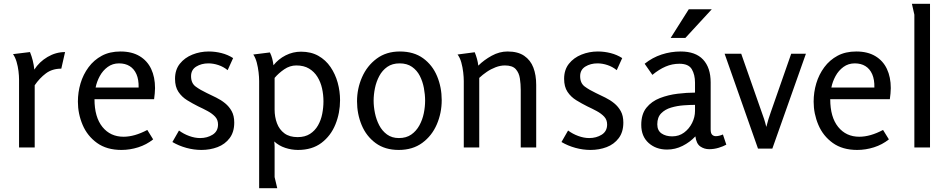

<svg xmlns="http://www.w3.org/2000/svg" viewBox="-20 -782 5035 1018"><path d="M139 -506Q157 -462 162 -413Q188 -454 232 -480Q276 -506 325 -506L305 -418Q257 -418 223.5 -393Q190 -368 164 -330V0H81V-360Q81 -380 78 -405Q75 -430 68 -454Q61 -478 49 -495Z M619 -509Q679 -509 720 -484.5Q761 -460 781.5 -416.5Q802 -373 802 -315Q802 -301 800.5 -286.5Q799 -272 797 -256H481Q481 -161 523 -109Q565 -57 635 -57Q664 -57 695.5 -66Q727 -75 761 -93L792 -43Q757 -15 713 -1Q669 13 624 13Q546 13 494.5 -24Q443 -61 418 -120Q393 -179 393 -243Q393 -293 407 -340Q421 -387 449.5 -425.5Q478 -464 520 -486.5Q562 -509 619 -509ZM611 -446Q577 -446 551 -427Q525 -408 509 -378.5Q493 -349 487 -318H715Q716 -360 703.5 -388.5Q691 -417 667.5 -431.5Q644 -446 611 -446Z M1087 -509Q1121 -509 1154.5 -500.5Q1188 -492 1216 -474L1187 -410Q1165 -428 1138 -437Q1111 -446 1085 -446Q1048 -446 1020.5 -429Q993 -412 993 -378Q993 -341 1017.5 -323Q1042 -305 1076 -289Q1101 -277 1126.5 -264.5Q1152 -252 1173.5 -234.5Q1195 -217 1208.5 -192.5Q1222 -168 1222 -132Q1222 -82 1197.5 -49.5Q1173 -17 1133.5 -2Q1094 13 1048 13Q1008 13 968 2Q928 -9 894 -29L929 -90Q953 -72 983 -61Q1013 -50 1041 -50Q1079 -50 1107.5 -68Q1136 -86 1136 -122Q1136 -147 1120.5 -163.5Q1105 -180 1081 -193Q1057 -206 1031 -218Q1001 -233 972.5 -250.5Q944 -268 926 -295Q908 -322 908 -364Q908 -412 933.5 -444Q959 -476 1000 -492.5Q1041 -509 1087 -509Z M1411 -504Q1419 -488 1423.5 -470.5Q1428 -453 1430 -436Q1456 -469 1494.5 -488.5Q1533 -508 1576 -508Q1629 -508 1668 -486Q1707 -464 1732.5 -426.5Q1758 -389 1770.5 -343.5Q1783 -298 1783 -251Q1783 -183 1758.5 -122.5Q1734 -62 1684.5 -24.5Q1635 13 1560 13Q1526 13 1492.5 2Q1459 -9 1434 -32Q1436 -18 1436 -4Q1436 10 1436 18V157L1450 216H1354V-352Q1354 -373 1351 -399Q1348 -425 1341.5 -450Q1335 -475 1323 -493ZM1551 -435Q1517 -435 1487 -414.5Q1457 -394 1436 -369V-201Q1436 -162 1448.5 -128.5Q1461 -95 1488 -75Q1515 -55 1558 -55Q1597 -55 1623.5 -72Q1650 -89 1666 -117Q1682 -145 1688.5 -178.5Q1695 -212 1695 -245Q1695 -280 1687.5 -313.5Q1680 -347 1663 -374.5Q1646 -402 1618.5 -418.5Q1591 -435 1551 -435Z M2094 13Q2021 13 1971.5 -23.5Q1922 -60 1897.5 -119Q1873 -178 1873 -245Q1873 -312 1899.5 -372.5Q1926 -433 1977 -471Q2028 -509 2100 -509Q2174 -509 2223.5 -473Q2273 -437 2297.5 -378Q2322 -319 2322 -251Q2322 -183 2296 -122.5Q2270 -62 2219 -24.5Q2168 13 2094 13ZM2095 -50Q2134 -50 2160.5 -68.5Q2187 -87 2203.5 -117Q2220 -147 2227 -181.5Q2234 -216 2234 -248Q2234 -281 2227.5 -315.5Q2221 -350 2206 -379.5Q2191 -409 2164.5 -427.5Q2138 -446 2099 -446Q2060 -446 2033.5 -427.5Q2007 -409 1991 -379Q1975 -349 1968 -314.5Q1961 -280 1961 -248Q1961 -217 1968 -182.5Q1975 -148 1990.5 -118Q2006 -88 2032 -69Q2058 -50 2095 -50Z M2497 -505Q2504 -488 2509 -470Q2514 -452 2516 -434Q2546 -464 2587 -486.5Q2628 -509 2671 -509Q2726 -509 2759.5 -486Q2793 -463 2808 -423.5Q2823 -384 2823 -332V0H2741V-305Q2741 -336 2736.5 -366Q2732 -396 2714.5 -415.5Q2697 -435 2657 -435Q2633 -435 2608 -425.5Q2583 -416 2561 -401Q2539 -386 2521 -369V0H2439V-352Q2439 -372 2436 -398.5Q2433 -425 2426 -450.5Q2419 -476 2406 -493Z M3150 -509Q3184 -509 3217.5 -500.5Q3251 -492 3279 -474L3250 -410Q3228 -428 3201 -437Q3174 -446 3148 -446Q3111 -446 3083.5 -429Q3056 -412 3056 -378Q3056 -341 3080.5 -323Q3105 -305 3139 -289Q3164 -277 3189.5 -264.5Q3215 -252 3236.5 -234.5Q3258 -217 3271.5 -192.5Q3285 -168 3285 -132Q3285 -82 3260.5 -49.5Q3236 -17 3196.5 -2Q3157 13 3111 13Q3071 13 3031 2Q2991 -9 2957 -29L2992 -90Q3016 -72 3046 -61Q3076 -50 3104 -50Q3142 -50 3170.5 -68Q3199 -86 3199 -122Q3199 -147 3183.5 -163.5Q3168 -180 3144 -193Q3120 -206 3094 -218Q3064 -233 3035.5 -250.5Q3007 -268 2989 -295Q2971 -322 2971 -364Q2971 -412 2996.5 -444Q3022 -476 3063 -492.5Q3104 -509 3150 -509Z M3589 -509Q3668 -509 3708 -466Q3748 -423 3748 -345V-96Q3748 -75 3756 -67.5Q3764 -60 3775 -60Q3784 -60 3794 -62.5Q3804 -65 3813 -69L3831 -15Q3815 -6 3790.5 1.5Q3766 9 3740 9Q3714 9 3693 -5.5Q3672 -20 3667 -59Q3638 -28 3599 -8.5Q3560 11 3517 11Q3458 11 3419 -24Q3380 -59 3380 -120Q3380 -177 3407.5 -211Q3435 -245 3479 -262Q3523 -279 3572.5 -285Q3622 -291 3665 -291V-344Q3665 -386 3648 -415Q3631 -444 3582 -444Q3544 -444 3509 -429Q3474 -414 3439 -385L3398 -444Q3439 -477 3488 -493Q3537 -509 3589 -509ZM3665 -226Q3638 -226 3604 -223.5Q3570 -221 3538 -211.5Q3506 -202 3485.5 -181Q3465 -160 3465 -123Q3465 -90 3487.5 -74.5Q3510 -59 3544 -59Q3580 -59 3607 -79Q3634 -99 3649.5 -130Q3665 -161 3665 -194ZM3632 -733H3754L3614 -581H3536Z M3910 -497 4018 -189Q4025 -170 4031 -152Q4037 -134 4043 -109Q4049 -133 4054.5 -150.5Q4060 -168 4066 -185L4175 -497H4253L4075 6H3999L3822 -497Z M4520 -509Q4580 -509 4621 -484.5Q4662 -460 4682.5 -416.5Q4703 -373 4703 -315Q4703 -301 4701.5 -286.5Q4700 -272 4698 -256H4382Q4382 -161 4424 -109Q4466 -57 4536 -57Q4565 -57 4596.5 -66Q4628 -75 4662 -93L4693 -43Q4658 -15 4614 -1Q4570 13 4525 13Q4447 13 4395.5 -24Q4344 -61 4319 -120Q4294 -179 4294 -243Q4294 -293 4308 -340Q4322 -387 4350.5 -425.5Q4379 -464 4421 -486.5Q4463 -509 4520 -509ZM4512 -446Q4478 -446 4452 -427Q4426 -408 4410 -378.5Q4394 -349 4388 -318H4616Q4617 -360 4604.5 -388.5Q4592 -417 4568.5 -431.5Q4545 -446 4512 -446Z M4911 -762V0H4828V-704L4815 -762Z"/></svg>

Font: Rosario Light Light
Style: Regular
Weight: 300
Version: Version 1.101; ttfautohint (v1.8.1.43-b0c9)